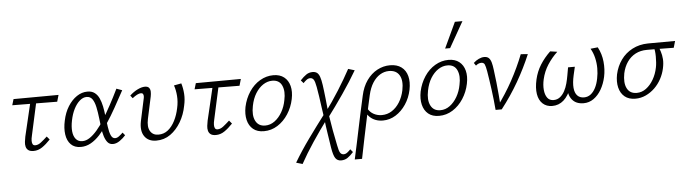

<svg xmlns="http://www.w3.org/2000/svg" viewBox="-55 -959 5340 1495"><g transform="rotate(-5 2614.5 -211.0)"><path d="M179 5Q152 5 138 -5.5Q124 -16 119.5 -33.5Q115 -51 117.5 -71.5Q120 -92 124 -112L194 -408H240L176 -116Q170 -92 170 -74.5Q170 -57 176 -47.5Q182 -38 196 -38Q218 -38 240.5 -55.5Q263 -73 290 -98L311 -73Q278 -38 246.5 -16.5Q215 5 179 5ZM44 -364 58 -411 410 -413 395 -361Z M548 6Q499 6 470.5 -23Q442 -52 435 -101.5Q428 -151 441 -209Q454 -272 483.5 -319Q513 -366 552.5 -392.5Q592 -419 636 -419Q670 -419 692 -402.5Q714 -386 727 -358Q740 -330 747.5 -293.5Q755 -257 759 -217Q765 -172 770.5 -131Q776 -90 787.5 -64.5Q799 -39 820 -39Q835 -39 850.5 -50.5Q866 -62 881 -77L899 -55Q880 -33 853 -14Q826 5 799 5Q773 5 757.5 -13.5Q742 -32 732.5 -62Q723 -92 718.5 -128.5Q714 -165 710 -200Q704 -252 695.5 -292Q687 -332 671 -355Q655 -378 626 -378Q598 -378 572 -355.5Q546 -333 526.5 -294.5Q507 -256 497 -206Q487 -157 491 -119.5Q495 -82 513.5 -60Q532 -38 564 -38Q593 -38 621.5 -57Q650 -76 679.5 -110Q709 -144 738.5 -192Q768 -240 799.5 -298Q831 -356 863 -422L907 -406Q869 -336 834.5 -274Q800 -212 765.5 -160.5Q731 -109 697 -72Q663 -35 626 -14.5Q589 6 548 6Z M1138 8Q1076 8 1046 -35Q1016 -78 1031 -153L1067 -321Q1070 -332 1070.5 -343Q1071 -354 1066.5 -362Q1062 -370 1049 -370Q1037 -370 1020 -361.5Q1003 -353 983 -337L966 -359Q996 -387 1028 -402.5Q1060 -418 1085 -418Q1108 -418 1117.5 -406Q1127 -394 1127.5 -376Q1128 -358 1124 -338L1087 -166Q1074 -104 1094.5 -70.5Q1115 -37 1158 -37Q1201 -37 1233 -62.5Q1265 -88 1287.5 -132Q1310 -176 1321 -230Q1332 -279 1328.5 -325Q1325 -371 1312 -408L1370 -419Q1382 -380 1385 -336Q1388 -292 1377 -244Q1364 -175 1330.5 -118Q1297 -61 1248.5 -26.5Q1200 8 1138 8Z M1604 5Q1577 5 1563 -5.5Q1549 -16 1544.5 -33.5Q1540 -51 1542.5 -71.5Q1545 -92 1549 -112L1619 -408H1665L1601 -116Q1595 -92 1595 -74.5Q1595 -57 1601 -47.5Q1607 -38 1621 -38Q1643 -38 1665.5 -55.5Q1688 -73 1715 -98L1736 -73Q1703 -38 1671.5 -16.5Q1640 5 1604 5ZM1469 -364 1483 -411 1835 -413 1820 -361Z M1979 8Q1927 8 1895 -18.5Q1863 -45 1852 -90.5Q1841 -136 1852 -193Q1866 -258 1900.5 -310Q1935 -362 1984.5 -391Q2034 -420 2089 -420Q2140 -420 2172.5 -394.5Q2205 -369 2216.5 -324.5Q2228 -280 2216 -222Q2203 -159 2169 -106.5Q2135 -54 2086 -23Q2037 8 1979 8ZM1993 -35Q2033 -35 2067 -60Q2101 -85 2125 -127Q2149 -169 2158 -219Q2173 -287 2152.5 -332.5Q2132 -378 2077 -378Q2039 -378 2005 -355.5Q1971 -333 1946 -292.5Q1921 -252 1910 -196Q1895 -123 1917.5 -79Q1940 -35 1993 -35Z M2558 287Q2529 287 2513.5 264.5Q2498 242 2488 180Q2481 130 2471 69Q2461 8 2455 -52Q2448 -97 2442 -140Q2436 -183 2430.5 -223Q2425 -263 2418 -299Q2410 -343 2400 -357.5Q2390 -372 2373 -372Q2358 -372 2343.5 -361Q2329 -350 2319 -338L2299 -361Q2324 -388 2346 -403Q2368 -418 2396 -418Q2416 -418 2429.5 -408.5Q2443 -399 2451.5 -375.5Q2460 -352 2466 -310Q2469 -287 2472.5 -260Q2476 -233 2479 -203.5Q2482 -174 2485 -144Q2488 -114 2491 -87Q2502 -14 2513.5 48.5Q2525 111 2537 168Q2545 212 2555 226.5Q2565 241 2582 241Q2597 241 2611 230Q2625 219 2636 207L2655 230Q2631 257 2609 272Q2587 287 2558 287ZM2256 289 2207 274Q2259 186 2325 94.5Q2391 3 2461 -89L2475 -44Q2413 40 2356.5 124.5Q2300 209 2256 289ZM2481 -45 2466 -91Q2526 -172 2579.5 -257Q2633 -342 2674 -418L2724 -403Q2675 -319 2611.5 -226.5Q2548 -134 2481 -45Z M2664 289Q2678 226 2690.5 166.5Q2703 107 2715.5 47.5Q2728 -12 2741 -73Q2754 -134 2769 -200Q2784 -270 2818.5 -318.5Q2853 -367 2900.5 -392.5Q2948 -418 3001 -418Q3055 -418 3089.5 -392.5Q3124 -367 3136 -321Q3148 -275 3136 -215Q3123 -152 3089.5 -102Q3056 -52 3009.5 -23Q2963 6 2909 6Q2878 6 2852 -4Q2826 -14 2807.5 -32Q2789 -50 2779 -73L2796 -99Q2812 -68 2841.5 -52.5Q2871 -37 2904 -37Q2948 -37 2983.5 -60Q3019 -83 3044 -123Q3069 -163 3080 -215Q3095 -290 3070.5 -332Q3046 -374 2989 -374Q2952 -374 2919 -354Q2886 -334 2861.5 -295.5Q2837 -257 2824 -200Q2814 -155 2806.5 -121.5Q2799 -88 2792 -54Q2785 -20 2775.5 24Q2766 68 2753 131.5Q2740 195 2721 289Z M3348 8Q3296 8 3264 -18.5Q3232 -45 3221 -90.5Q3210 -136 3221 -193Q3235 -258 3269.5 -310Q3304 -362 3353.5 -391Q3403 -420 3458 -420Q3509 -420 3541.5 -394.5Q3574 -369 3585.5 -324.5Q3597 -280 3585 -222Q3572 -159 3538 -106.5Q3504 -54 3455 -23Q3406 8 3348 8ZM3362 -35Q3402 -35 3436 -60Q3470 -85 3494 -127Q3518 -169 3527 -219Q3542 -287 3521.5 -332.5Q3501 -378 3446 -378Q3408 -378 3374 -355.5Q3340 -333 3315 -292.5Q3290 -252 3279 -196Q3264 -123 3286.5 -79Q3309 -35 3362 -35ZM3440 -510 3534 -711H3593L3479 -510Z M3790 0Q3787 -38 3782.5 -79Q3778 -120 3772.5 -161Q3767 -202 3761.5 -238.5Q3756 -275 3751 -305Q3744 -345 3737 -360Q3730 -375 3710 -375Q3700 -375 3689 -370.5Q3678 -366 3668 -357L3653 -379Q3672 -397 3694.5 -407.5Q3717 -418 3737 -418Q3761 -418 3773.5 -405.5Q3786 -393 3792.5 -369.5Q3799 -346 3803 -312Q3810 -263 3815 -213.5Q3820 -164 3824.5 -114.5Q3829 -65 3831 -16L3804 -20Q3875 -115 3929 -214Q3983 -313 4023 -415L4078 -411Q4033 -304 3974 -201.5Q3915 -99 3838 0Z M4233 8Q4188 8 4158.5 -19Q4129 -46 4121 -94.5Q4113 -143 4128 -209Q4142 -270 4174 -321Q4206 -372 4253 -417L4308 -409Q4264 -368 4231 -317Q4198 -266 4184 -205Q4174 -161 4177.5 -122.5Q4181 -84 4198 -60.5Q4215 -37 4247 -37Q4276 -37 4297.5 -54Q4319 -71 4333.5 -98Q4348 -125 4356.5 -157Q4365 -189 4370 -219L4381 -281H4434L4419 -216Q4406 -158 4409.5 -118Q4413 -78 4432.5 -57.5Q4452 -37 4485 -37Q4514 -37 4536.5 -54Q4559 -71 4575 -102Q4591 -133 4599 -175Q4607 -213 4607 -254Q4607 -295 4597.5 -335.5Q4588 -376 4568 -410L4625 -416Q4654 -362 4660 -300.5Q4666 -239 4654 -183Q4642 -128 4617 -85Q4592 -42 4556.5 -17Q4521 8 4478 8Q4418 8 4387.5 -30.5Q4357 -69 4361 -132L4385 -127Q4360 -59 4322 -25.5Q4284 8 4233 8Z M4883 8Q4831 8 4799 -18.5Q4767 -45 4756 -90.5Q4745 -136 4756 -193Q4770 -256 4805 -305Q4840 -354 4894.5 -382.5Q4949 -411 5017 -412L5229 -413L5214 -361Q5153 -362 5099 -362.5Q5045 -363 5005 -363Q4954 -363 4915 -342.5Q4876 -322 4850 -284.5Q4824 -247 4813 -196Q4799 -123 4821 -79.5Q4843 -36 4897 -36Q4937 -36 4970.5 -61Q5004 -86 5028 -127.5Q5052 -169 5062 -219Q5066 -237 5067.5 -260Q5069 -283 5069 -305Q5069 -327 5066.5 -346.5Q5064 -366 5060 -378L5095 -387Q5103 -365 5111.5 -339Q5120 -313 5122.5 -281Q5125 -249 5116 -208Q5107 -166 5086 -127Q5065 -88 5034 -58Q5003 -28 4964.5 -10Q4926 8 4883 8Z"/></g></svg>

Font: Ysabeau Infant Light
Style: Italic
Weight: 300
Italic angle: -12°
Designer: Christian Thalmann (Catharsis Fonts)
Version: Version 2.001;gftools[0.9.30]; featfreeze: ss01,ss02,lnum